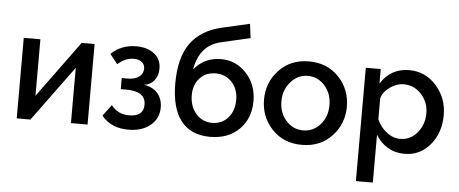

<svg xmlns="http://www.w3.org/2000/svg" viewBox="-58 -885 2967 1242"><g transform="rotate(5 1425.5 -264.0)"><path d="M176 -523V-156L444 -523H528V0H420V-359L157 0H68V-523Z M685 -406 635 -468Q702 -532 799 -532Q870 -532 915 -497Q960 -462 960 -401Q960 -356 936 -325Q912 -294 871 -288Q928 -279 959 -242.5Q990 -206 990 -151Q990 -79 935.5 -34.5Q881 10 794 10Q680 10 619 -66L674 -139Q715 -83 790 -83Q884 -83 884 -160Q884 -247 759 -247H722V-319H759Q807 -319 834 -339Q861 -359 861 -392Q861 -419 841.5 -434.5Q822 -450 789 -450Q735 -450 685 -406Z M1530 -649 1343 -606Q1204 -575 1177 -415Q1244 -497 1352 -497Q1450 -497 1517 -424Q1584 -351 1584 -244Q1584 -132 1513 -61Q1442 10 1324 10Q1199 10 1134.5 -72.5Q1070 -155 1070 -315Q1070 -483 1137 -576Q1204 -669 1339 -700L1518 -741ZM1183 -249Q1183 -176 1224.5 -128.5Q1266 -81 1329 -81Q1392 -81 1432 -126Q1472 -171 1472 -243Q1472 -313 1430.5 -357.5Q1389 -402 1325 -402Q1262 -402 1222.5 -359.5Q1183 -317 1183 -249Z M1920 10Q1800 10 1725.5 -69.5Q1651 -149 1651 -261Q1651 -373 1726 -452.5Q1801 -532 1920 -532Q2039 -532 2114 -452.5Q2189 -373 2189 -261Q2189 -149 2114 -69.5Q2039 10 1920 10ZM1764 -260Q1764 -185 1809 -134.5Q1854 -84 1920 -84Q1986 -84 2031 -135Q2076 -186 2076 -261Q2076 -336 2031 -387Q1986 -438 1920 -438Q1856 -438 1810 -386Q1764 -334 1764 -260Z M2586 10Q2525 10 2476.5 -19Q2428 -48 2399 -98V213H2289V-523H2386V-429Q2451 -532 2571 -532Q2676 -532 2747 -452Q2818 -372 2818 -262Q2818 -147 2752.5 -68.5Q2687 10 2586 10ZM2550 -84Q2617 -84 2661 -137.5Q2705 -191 2705 -262Q2705 -335 2658 -386.5Q2611 -438 2542 -438Q2498 -438 2454.5 -407.5Q2411 -377 2399 -335V-198Q2420 -149 2461.5 -116.5Q2503 -84 2550 -84Z"/></g></svg>

Font: Raleway
Style: Regular
Weight: 600
Designer: Matt McInerney, Pablo Impallari, Rodrigo Fuenzalida
Foundry: Matt McInerney, Pablo Impallari, Rodrigo Fuenzalida
Version: Version 1.000;PS 001.001;hotconv 1.0.56; ttfautohint (v1.5)